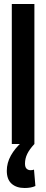

<svg xmlns="http://www.w3.org/2000/svg" viewBox="-20 -720 231 960"><path d="M39 0V-700H152V0ZM103 220Q62 220 38 198.5Q14 177 14 134Q14 94 34.5 57.5Q55 21 90 -10L152 0Q127 27 116 50Q105 73 105 98Q105 116 113 123.5Q121 131 133 131Q143 131 150 128L157 210Q136 220 103 220Z"/></svg>

Font: Georama Condensed SemiBold
Style: Regular
Weight: 600
Width: 3
Designer: Jean-Baptiste Levee
Foundry: Production Type
Version: Version 1.000